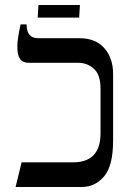

<svg xmlns="http://www.w3.org/2000/svg" viewBox="-20 -744 528 764"><path d="M42 0 66 -98H270Q380 -98 380 -213V-391Q380 -447 353.5 -470.5Q327 -494 292 -494H96Q71 -494 60 -509Q49 -524 49 -558Q49 -575 52 -595Q55 -615 62 -647H86V-644Q86 -620 97 -606Q108 -592 132 -592H296Q360 -592 395 -552.5Q430 -513 430 -450V-184Q430 -85 394.5 -42.5Q359 0 305 0ZM130 -674 133 -724H298L295 -674Z"/></svg>

Font: Noto Serif Hebrew SemiCondensed
Style: Regular
Weight: 400
Width: 4
Designer: Monotype Design Team
Foundry: Monotype Imaging Inc.
Version: Version 2.004; ttfautohint (v1.8.4.7-5d5b)